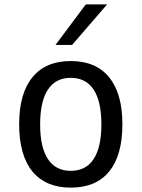

<svg xmlns="http://www.w3.org/2000/svg" viewBox="-20 -837 642 871"><path d="M307.1 -633.3 465.8 -816.9H369.1L231.9 -633.3ZM475.1 -59.1Q535.2 -131.3 535.2 -273.9Q535.2 -412.6 475.1 -486.3Q415.5 -560.1 300.8 -560.1Q187 -560.1 127 -486.3Q66.9 -412.6 66.9 -273.4Q66.9 -133.3 127 -59.1Q188 14.2 300.8 14.2Q416 14.2 475.1 -59.1ZM162.1 -272.9Q162.1 -377 197.3 -430.4Q232.4 -483.9 300.8 -483.9Q369.6 -483.9 404.8 -430.4Q439.9 -377 439.9 -272.9Q439.9 -168.9 404.8 -115.5Q369.6 -62 300.8 -62Q232.4 -62 197.3 -115.5Q162.1 -168.9 162.1 -272.9Z"/></svg>

Font: Hack Dev
Style: Regular
Weight: 400
Designer: Christopher Simpkins
Foundry: Christopher Simpkins
Version: Version 2.0315